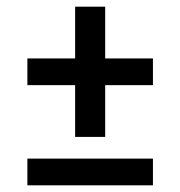

<svg xmlns="http://www.w3.org/2000/svg" viewBox="-20 -555 540 575"><path d="M295 -145H205V-300H62V-380H205V-535H295V-380H438V-300H295ZM62 0V-80H438V0Z"/></svg>

Font: Iosevka Curly Medium
Style: Regular
Weight: 500
Monospace: yes
Designer: Belleve Invis
Foundry: Belleve Invis
Version: Version 22.1.2; ttfautohint (v1.8.4)